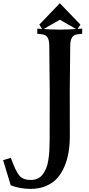

<svg xmlns="http://www.w3.org/2000/svg" viewBox="-220 -916 567 1221"><path d="M160.2 -727.5Q208.5 -727.5 302.7 -733.9V-701.2L272.5 -697.8Q226.6 -692.9 226.6 -625.5Q223.6 -401.9 223.6 -339.4L224.1 -52.2Q224.1 3.4 216.1 51.8Q208 100.1 189.5 143.8Q170.9 187.5 142.8 218.3Q114.7 249 71.8 267.1Q28.8 285.2 -25.4 285.2Q-93.8 285.2 -151.9 262.2Q-155.8 249.5 -172.1 195.3Q-188.5 141.1 -200.2 102.5L-150.9 87.4Q-121.1 171.9 -97.2 200.2Q-73.2 228.5 -25.4 228.5Q0 228.5 19.8 219.2Q39.6 210 52.5 192.1Q65.4 174.3 74.2 152.3Q83 130.4 87.6 100.3Q92.3 70.3 94 41.3Q95.7 12.2 95.7 -23.9Q96.2 -276.4 96.2 -340.3L93.3 -625.5Q93.3 -660.6 82 -678Q70.8 -695.3 47.9 -697.8L17.1 -701.2V-733.9Q112.3 -727.5 160.2 -727.5ZM29.8 -759.3 160.6 -895.5 291.5 -759.3 270.5 -727.5 160.6 -790.5Q119.6 -767.6 50.8 -727.5Z"/></svg>

Font: Flanker
Style: Bold
Weight: 700
Designer: Flanker
Foundry: Flanker
Version: Version 2.021